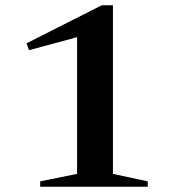

<svg xmlns="http://www.w3.org/2000/svg" viewBox="-20 -711 649 731"><path d="M273.5 -49V-615.5L325.5 -583.5L90.5 -520L81 -546L367.5 -691H410V-49L542.5 -20.5V0H133V-20.5Z"/></svg>

Font: Newsreader 36pt SemiBold
Style: Regular
Weight: 600
Designer: Hugues Gentile
Foundry: Production Type
Version: Version 1.003